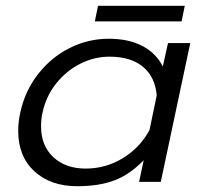

<svg xmlns="http://www.w3.org/2000/svg" viewBox="-20 -629 691 664"><path d="M319 -609H619L608 -555H308ZM43 -176Q43 -208 50 -239Q66 -314 111.5 -372.5Q157 -431 221 -463Q285 -495 356 -495Q425 -495 472.5 -470Q520 -445 543 -399L561 -480H638L536 0H461L477 -75Q430 -26 376.5 -5.5Q323 15 247 15Q155 15 99 -36.5Q43 -88 43 -176ZM497 -179 522 -299Q517 -362 475 -397.5Q433 -433 359 -433Q306 -433 257.5 -408.5Q209 -384 174 -340Q139 -296 127 -239Q122 -219 122 -192Q122 -125 164.5 -85.5Q207 -46 276 -46Q345 -46 404 -81.5Q463 -117 497 -179Z"/></svg>

Font: Prompt Light
Style: Italic
Weight: 300
Italic angle: -12°
Designer: Katatrad Team
Foundry: CadsonDemak
Version: Version 1.000